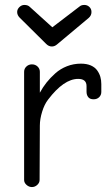

<svg xmlns="http://www.w3.org/2000/svg" viewBox="-20 -755 437 781"><path d="M190.9 -565.9Q178.2 -565.9 168 -576.2L60.1 -683.1Q49.8 -693.4 49.8 -706.1Q49.8 -717.3 58.8 -726.1Q67.9 -734.9 79.1 -734.9Q93.3 -734.9 101.1 -727.1L192.9 -644L304.2 -729Q311 -734.9 323.2 -734.9Q335 -734.9 343.5 -726.8Q352.1 -718.8 352.1 -706.1Q352.1 -691.9 340.8 -682.1L211.9 -574.2Q202.1 -565.9 190.9 -565.9ZM78.1 -22.9V-462.9Q78.1 -475.6 87.4 -484.4Q96.7 -493.2 109.9 -493.2Q123.5 -493.2 132.8 -484.4Q142.1 -475.6 142.1 -462.9V-377.9Q154.3 -400.4 169.4 -419.4Q184.6 -438.5 205.1 -456.8Q225.6 -475.1 252.4 -485.6Q279.3 -496.1 309.1 -496.1Q332.5 -496.1 349.4 -488.8Q366.2 -481.4 375.2 -468.8Q384.3 -456.1 388.2 -442.4Q392.1 -428.7 392.1 -413.1V-380.9Q392.1 -368.2 383.3 -359.6Q374.5 -351.1 360.8 -351.1Q345.7 -351.1 338.9 -359.9Q332 -368.7 332 -381.8V-404.8Q332 -434.1 297.9 -434.1Q239.7 -434.1 175.8 -350.1Q160.6 -330.6 151.4 -300.5Q142.1 -270.5 142.1 -244.1L141.1 -22.9Q141.1 -11.7 131.6 -2.9Q122.1 5.9 109.9 5.9Q97.7 5.9 87.9 -2.9Q78.1 -11.7 78.1 -22.9Z"/></svg>

Font: Comic Neue
Style: Regular
Weight: 400
Designer: Craig Rozynski
Foundry: Craig Rozynski
Version: Version 2.003;hotconv 1.0.109;makeotfexe 2.5.65596